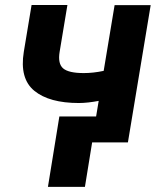

<svg xmlns="http://www.w3.org/2000/svg" viewBox="-20 -566 631 763"><path d="M578.8 -545.5 488.3 0H344.8L372.2 -165.1Q351.9 -161.2 331.5 -158.9Q311.1 -156.6 293.3 -156.6Q175.8 -156.6 116.5 -205.1Q57.2 -253.6 74.6 -360.1L105.5 -546.2H247.9L217 -360.1Q209.2 -312.9 231 -294.2Q252.8 -275.6 312.9 -275.6Q350.9 -275.6 392 -284.4L435.4 -545.5ZM362.9 -103.3 317.5 176.5H170.5L215.9 -103.3Z"/></svg>

Font: Inter UI
Style: Bold Italic
Weight: 700
Italic angle: 9.39999°
Designer: Rasmus Andersson
Foundry: rsms
Version: 3.2;8d6f07862